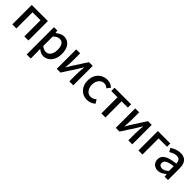

<svg xmlns="http://www.w3.org/2000/svg" viewBox="364 -2095 3849 3849"><g transform="rotate(45 2288.0 -170.5)"><path d="M87 0V-551H544V0H428V-458H202V0Z M717 223V-551H811L821 -490H823Q860 -520 903 -542Q946 -564 993 -564Q1062 -564 1111 -529Q1160 -494 1185 -431.5Q1210 -369 1210 -284Q1210 -190 1176.5 -123Q1143 -56 1089 -21Q1035 14 973 14Q937 14 900 -2.5Q863 -19 829 -49L832 45V223ZM951 -83Q991 -83 1022.5 -106Q1054 -129 1072.5 -173.5Q1091 -218 1091 -282Q1091 -340 1077.5 -381.5Q1064 -423 1036 -445.5Q1008 -468 962 -468Q930 -468 898.5 -451.5Q867 -435 832 -401V-132Q864 -105 895 -94Q926 -83 951 -83Z M1347 0V-551H1459V-345Q1459 -303 1455.5 -250Q1452 -197 1448 -145H1452Q1467 -170 1487 -203.5Q1507 -237 1522 -262L1709 -551H1815V0H1703V-205Q1703 -248 1707 -300.5Q1711 -353 1715 -406H1710Q1695 -381 1675 -347Q1655 -313 1640 -289L1453 0Z M2213 14Q2138 14 2079 -20.5Q2020 -55 1985 -119.5Q1950 -184 1950 -275Q1950 -367 1988 -431.5Q2026 -496 2088 -530Q2150 -564 2222 -564Q2275 -564 2314 -546Q2353 -528 2383 -501L2326 -426Q2304 -446 2280 -457.5Q2256 -469 2228 -469Q2182 -469 2146 -444.5Q2110 -420 2089.5 -376.5Q2069 -333 2069 -275Q2069 -217 2089 -173.5Q2109 -130 2144 -106Q2179 -82 2224 -82Q2259 -82 2289 -96.5Q2319 -111 2344 -132L2392 -55Q2354 -21 2307 -3.5Q2260 14 2213 14Z M2611 0V-458H2434V-551H2904V-458H2726V0Z M3020 0V-551H3132V-345Q3132 -303 3128.5 -250Q3125 -197 3121 -145H3125Q3140 -170 3160 -203.5Q3180 -237 3195 -262L3382 -551H3488V0H3376V-205Q3376 -248 3380 -300.5Q3384 -353 3388 -406H3383Q3368 -381 3348 -347Q3328 -313 3313 -289L3126 0Z M3662 0V-551H4015V-458H3777V0Z M4218 14Q4171 14 4134.5 -6Q4098 -26 4077 -62Q4056 -98 4056 -146Q4056 -235 4134.5 -283.5Q4213 -332 4385 -351Q4384 -383 4375 -410Q4366 -437 4343.5 -453.5Q4321 -470 4280 -470Q4237 -470 4197 -453Q4157 -436 4121 -414L4078 -492Q4107 -510 4142 -526.5Q4177 -543 4217 -553.5Q4257 -564 4300 -564Q4369 -564 4413 -536.5Q4457 -509 4478.5 -457Q4500 -405 4500 -331V0H4406L4397 -63H4393Q4356 -31 4312 -8.5Q4268 14 4218 14ZM4253 -78Q4289 -78 4320 -94.5Q4351 -111 4385 -143V-277Q4304 -268 4256 -250.5Q4208 -233 4187.5 -209.5Q4167 -186 4167 -155Q4167 -114 4192 -96Q4217 -78 4253 -78Z"/></g></svg>

Font: Noto Sans SC Medium
Style: Regular
Weight: 500
Designer: Ryoko NISHIZUKA  (kana, bopomofo & ideographs); Paul D. Hunt (Latin, Greek & Cyrillic); Sandoll Communications , Soo-you
Foundry: Adobe
Version: Version 2.004-H2;hotconv 1.0.118;makeotfexe 2.5.65603